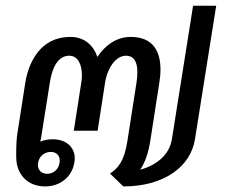

<svg xmlns="http://www.w3.org/2000/svg" viewBox="-20 -645 794 672"><path d="M157.5 -113.3C177.5 -113.3 189.2 -100.8 189.2 -82.5C189.2 -80 188.3 -77.5 188.3 -75C185 -52.5 167.5 -36.7 145 -36.7C125 -36.7 112.5 -50 112.5 -68.3C112.5 -70.8 113.3 -72.5 113.3 -75C116.7 -97.5 135 -113.3 157.5 -113.3ZM164.2 -157.5C149.2 -157.5 134.2 -155 120.8 -149.2C122.5 -155.8 124.2 -162.5 125 -170L154.2 -354.2C165 -425 191.7 -450 222.5 -450C250.8 -450 266.7 -422.5 266.7 -381.7C266.7 -373.3 265.8 -364.2 264.2 -354.2L238.3 -187.5H321.7L347.5 -354.2C355.8 -409.2 386.7 -450 420.8 -450C445 -450 460.8 -434.2 460.8 -392.5C460.8 -381.7 460 -369.2 457.5 -354.2L425.8 -150.8C415 -80 392.5 -55.8 365 -37.5L411.7 7.5C554.2 7.5 647.5 -61.7 662.5 -158.3L736.7 -625H655.8L581.7 -158.3C572.5 -100 524.2 -65.8 470.8 -50.8C488.3 -77.5 499.2 -110 505.8 -150.8L537.5 -354.2C540 -370 541.7 -385.8 541.7 -401.7C541.7 -460.8 519.2 -515.8 437.5 -515.8C387.5 -515.8 348.3 -486.7 320.8 -445.8C306.7 -486.7 275.8 -515.8 225.8 -515.8C122.5 -515.8 80 -428.3 68.3 -354.2L40.8 -177.5C38.3 -164.2 36.7 -135 36.7 -109.2C36.7 -99.2 36.7 -89.2 37.5 -81.7C42.5 -31.7 78.3 7.5 138.3 7.5C189.2 7.5 231.7 -25 240 -75C240.8 -80 241.7 -85 241.7 -90C241.7 -131.7 210 -157.5 164.2 -157.5Z"/></svg>

Font: Boon Medium
Style: Italic
Weight: 500
Italic angle: -9°
Designer: Sungsit Sawaiwan
Foundry: FontUni
Version: Version 3.0